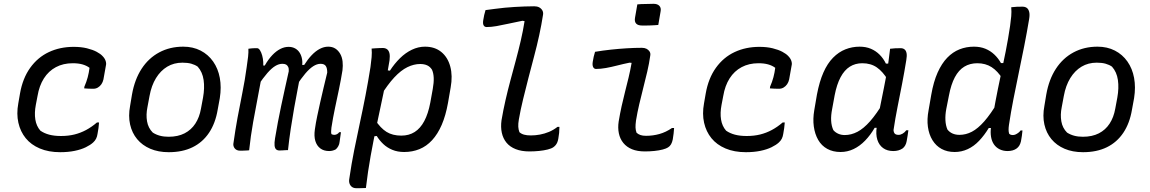

<svg xmlns="http://www.w3.org/2000/svg" viewBox="-20 -788 6040 1008"><path d="M367 -542Q406 -542 436.5 -534.5Q467 -527 487.5 -516Q508 -505 518 -494Q530 -482 534.5 -468.5Q539 -455 536 -444L523 -371Q520 -357 512.5 -346Q505 -335 494 -328.5Q483 -322 470 -322Q458 -322 446 -322.5Q434 -323 422 -324L423 -333Q434 -358 440.5 -382.5Q447 -407 450 -432Q434 -444 412.5 -450Q391 -456 362 -456Q312 -456 273.5 -435.5Q235 -415 210.5 -376.5Q186 -338 177 -284L168 -237Q160 -195 165.5 -160.5Q171 -126 192 -102Q212 -88 238.5 -81Q265 -74 300 -74Q339 -74 371 -82Q403 -90 432 -105.5Q461 -121 489 -145H500Q499 -130 497 -115.5Q495 -101 492 -85Q490 -71 484.5 -60Q479 -49 469 -40Q455 -27 430.5 -15Q406 -3 372 4Q338 11 296 11Q235 11 189 -8.5Q143 -28 115 -62.5Q87 -97 76.5 -143.5Q66 -190 76 -245L85 -297Q99 -377 138.5 -432Q178 -487 236.5 -514.5Q295 -542 367 -542Z M942 -543Q993 -543 1033 -522.5Q1073 -502 1099 -465Q1125 -428 1134 -379Q1143 -330 1134 -273L1123 -213Q1111 -141 1077.5 -91Q1044 -41 991 -15Q938 11 866 11Q811 11 769 -7Q727 -25 700 -57.5Q673 -90 663 -134.5Q653 -179 663 -232L673 -292Q687 -371 723.5 -427Q760 -483 816 -513Q872 -543 942 -543ZM938 -459Q893 -459 858 -438Q823 -417 799 -378Q775 -339 765 -284L754 -225Q746 -186 752 -151Q758 -116 782 -92Q799 -81 819.5 -75.5Q840 -70 865 -70Q914 -70 949 -88Q984 -106 1005.5 -139Q1027 -172 1035 -217L1046 -276Q1055 -326 1049 -368Q1043 -410 1018 -438Q1004 -448 984.5 -453.5Q965 -459 938 -459Z M1284 -532Q1290 -533 1295.5 -533.5Q1301 -534 1306.5 -534.5Q1312 -535 1318 -535Q1324 -535 1330 -535Q1338 -535 1345 -524Q1352 -513 1356.5 -496.5Q1361 -480 1362 -462.5Q1363 -445 1361 -430Q1350 -363 1336 -291.5Q1322 -220 1309 -147Q1296 -74 1288 1Q1283 2 1276.5 2Q1270 2 1264 2.5Q1258 3 1252 3Q1246 3 1240 3Q1230 3 1223 -0.5Q1216 -4 1211.5 -10Q1207 -16 1205.5 -23.5Q1204 -31 1206 -39Q1215 -104 1227 -169.5Q1239 -235 1252.5 -301.5Q1266 -368 1275 -435Q1280 -467 1282.5 -490.5Q1285 -514 1284 -532ZM1495 -542Q1515 -542 1530 -533.5Q1545 -525 1554 -510Q1563 -495 1566 -476Q1569 -457 1565 -437Q1555 -383 1544.5 -329.5Q1534 -276 1524.5 -222Q1515 -168 1506.5 -112.5Q1498 -57 1492 0Q1485 0 1477.5 0.5Q1470 1 1462.5 1.5Q1455 2 1447 2Q1436 2 1429.5 -4Q1423 -10 1421.5 -24Q1420 -38 1424 -62Q1431 -105 1439 -147Q1447 -189 1456 -231.5Q1465 -274 1475 -319.5Q1485 -365 1496 -414Q1497 -428 1493 -436.5Q1489 -445 1482 -449Q1475 -453 1462 -453Q1444 -453 1425 -441.5Q1406 -430 1384 -405Q1362 -380 1333 -337L1344 -444H1370Q1389 -477 1409.5 -498.5Q1430 -520 1451.5 -531Q1473 -542 1495 -542ZM1703 -543Q1725 -543 1740.5 -533Q1756 -523 1766 -505.5Q1776 -488 1778.5 -465.5Q1781 -443 1778 -419Q1770 -369 1759.5 -319Q1749 -269 1738.5 -219.5Q1728 -170 1720 -118Q1719 -108 1718.5 -99.5Q1718 -91 1720 -84Q1723 -82 1727 -81Q1731 -80 1735 -80Q1742 -80 1749 -83.5Q1756 -87 1761 -94H1770Q1768 -81 1766.5 -69Q1765 -57 1763 -44Q1762 -31 1756 -20.5Q1750 -10 1743 -4Q1736 0 1727 2.5Q1718 5 1708 5Q1680 5 1661.5 -9Q1643 -23 1635.5 -48Q1628 -73 1633 -108Q1638 -144 1645.5 -179Q1653 -214 1661 -250.5Q1669 -287 1678.5 -326Q1688 -365 1698 -407Q1698 -431 1690 -442Q1682 -453 1663 -453Q1644 -453 1624 -440Q1604 -427 1582.5 -401.5Q1561 -376 1536 -338L1549 -447H1577Q1596 -477 1616.5 -498.5Q1637 -520 1659 -531.5Q1681 -543 1703 -543Z M1931 -533Q1941 -534 1950.5 -534.5Q1960 -535 1970 -535.5Q1980 -536 1990 -536Q2003 -536 2012 -529.5Q2021 -523 2024.5 -509Q2028 -495 2025 -471Q2011 -384 1993.5 -300.5Q1976 -217 1958.5 -135Q1941 -53 1926 30Q1911 113 1901 199Q1893 199 1884.5 199.5Q1876 200 1867.5 200Q1859 200 1850 200Q1837 200 1828 193.5Q1819 187 1815 175.5Q1811 164 1814 149Q1825 73 1839.5 0.5Q1854 -72 1869.5 -143.5Q1885 -215 1899 -287.5Q1913 -360 1925 -436Q1929 -464 1931 -488Q1933 -512 1931 -533ZM2211 -543Q2263 -543 2297 -515Q2331 -487 2344 -438.5Q2357 -390 2346 -329L2332 -248Q2320 -181 2299 -132.5Q2278 -84 2248.5 -52Q2219 -20 2182 -5Q2145 10 2102 10Q2067 10 2039.5 -1.5Q2012 -13 1992 -32Q1972 -51 1958 -74L1929 -71L1949 -159Q1978 -115 2009.5 -95.5Q2041 -76 2087 -76Q2127 -76 2157 -95Q2187 -114 2207.5 -152.5Q2228 -191 2239 -249L2252 -321Q2258 -354 2257 -379Q2256 -404 2248 -422Q2238 -438 2222.5 -445Q2207 -452 2186 -452Q2153 -452 2119 -435.5Q2085 -419 2050 -381.5Q2015 -344 1976 -281L2004 -420L2027 -417Q2051 -454 2080 -482.5Q2109 -511 2142.5 -527Q2176 -543 2211 -543Z M2529 -735Q2553 -738 2578.5 -741.5Q2604 -745 2630 -747.5Q2656 -750 2682 -751.5Q2708 -753 2734 -754Q2760 -755 2785 -755Q2800 -755 2810.5 -749.5Q2821 -744 2827 -734Q2833 -724 2831 -711Q2823 -659 2811 -603.5Q2799 -548 2784 -492Q2769 -436 2754.5 -379.5Q2740 -323 2726.5 -268Q2713 -213 2704 -161Q2700 -138 2701 -122.5Q2702 -107 2707 -94Q2717 -85 2731.5 -81Q2746 -77 2767 -77Q2791 -77 2815 -81.5Q2839 -86 2862 -95.5Q2885 -105 2907 -122H2917Q2917 -106 2915.5 -90.5Q2914 -75 2911 -59Q2909 -48 2905.5 -40Q2902 -32 2897 -26Q2892 -20 2885 -15Q2875 -8 2855 -3Q2835 2 2810 4.5Q2785 7 2759 7Q2718 7 2687.5 -5Q2657 -17 2639 -39Q2621 -61 2614.5 -91Q2608 -121 2613 -157Q2622 -210 2634 -262.5Q2646 -315 2660 -367Q2674 -419 2688 -471Q2702 -523 2714 -574.5Q2726 -626 2734 -677L2723 -679Q2683 -671 2649 -663.5Q2615 -656 2587 -651Q2559 -646 2535 -646Q2524 -646 2519 -655Q2514 -664 2517 -682Q2519 -696 2522 -709Q2525 -722 2529 -735Z M3104 -516Q3146 -523 3188 -527.5Q3230 -532 3271 -534.5Q3312 -537 3350 -537Q3364 -537 3374 -532Q3384 -527 3390 -518Q3396 -509 3394 -497Q3388 -454 3378 -411.5Q3368 -369 3357 -326Q3346 -283 3336 -240.5Q3326 -198 3319 -155Q3316 -133 3316.5 -118.5Q3317 -104 3322 -91Q3331 -83 3342.5 -79Q3354 -75 3372 -75Q3408 -75 3442 -84.5Q3476 -94 3508 -116H3519Q3518 -102 3516.5 -87Q3515 -72 3512 -56Q3509 -41 3503 -30.5Q3497 -20 3487 -14Q3478 -8 3459 -3Q3440 2 3415.5 4.5Q3391 7 3366 7Q3326 7 3298 -4.5Q3270 -16 3252.5 -37.5Q3235 -59 3229 -88Q3223 -117 3228 -150Q3235 -192 3243.5 -230.5Q3252 -269 3261.5 -306Q3271 -343 3280 -380.5Q3289 -418 3296 -458L3285 -459Q3251 -452 3220 -444Q3189 -436 3161 -431Q3133 -426 3109 -426Q3099 -426 3094 -436Q3089 -446 3092 -464Q3094 -477 3097 -490.5Q3100 -504 3104 -516ZM3326 -765Q3336 -766 3346.5 -766.5Q3357 -767 3368 -767Q3379 -767 3390 -767.5Q3401 -768 3411 -768Q3432 -768 3442 -757Q3452 -746 3448 -727L3436 -657Q3426 -656 3415.5 -655.5Q3405 -655 3394 -654.5Q3383 -654 3372.5 -654Q3362 -654 3351 -654Q3329 -654 3319.5 -664.5Q3310 -675 3314 -696Z M3967 -542Q4006 -542 4036.5 -534.5Q4067 -527 4087.5 -516Q4108 -505 4118 -494Q4130 -482 4134.5 -468.5Q4139 -455 4136 -444L4123 -371Q4120 -357 4112.5 -346Q4105 -335 4094 -328.5Q4083 -322 4070 -322Q4058 -322 4046 -322.5Q4034 -323 4022 -324L4023 -333Q4034 -358 4040.5 -382.5Q4047 -407 4050 -432Q4034 -444 4012.5 -450Q3991 -456 3962 -456Q3912 -456 3873.5 -435.5Q3835 -415 3810.5 -376.5Q3786 -338 3777 -284L3768 -237Q3760 -195 3765.5 -160.5Q3771 -126 3792 -102Q3812 -88 3838.5 -81Q3865 -74 3900 -74Q3939 -74 3971 -82Q4003 -90 4032 -105.5Q4061 -121 4089 -145H4100Q4099 -130 4097 -115.5Q4095 -101 4092 -85Q4090 -71 4084.5 -60Q4079 -49 4069 -40Q4055 -27 4030.5 -15Q4006 -3 3972 4Q3938 11 3896 11Q3835 11 3789 -8.5Q3743 -28 3715 -62.5Q3687 -97 3676.5 -143.5Q3666 -190 3676 -245L3685 -297Q3699 -377 3738.5 -432Q3778 -487 3836.5 -514.5Q3895 -542 3967 -542Z M4493 -543Q4526 -543 4552 -532Q4578 -521 4598 -501Q4618 -481 4631 -454H4656L4641 -369Q4615 -412 4583.5 -434Q4552 -456 4507 -456Q4470 -456 4441.5 -438Q4413 -420 4393 -382.5Q4373 -345 4362 -288L4349 -217Q4342 -182 4343.5 -154.5Q4345 -127 4355 -105Q4365 -93 4380.5 -86Q4396 -79 4415 -79Q4449 -79 4481.5 -96Q4514 -113 4548 -151.5Q4582 -190 4621 -255L4595 -117H4572Q4550 -79 4522 -50Q4494 -21 4461.5 -5.5Q4429 10 4393 10Q4353 10 4323 -6.5Q4293 -23 4275.5 -53.5Q4258 -84 4252.5 -124Q4247 -164 4255 -210L4269 -292Q4282 -360 4303 -407.5Q4324 -455 4353.5 -485Q4383 -515 4418.5 -529Q4454 -543 4493 -543ZM4653 -532Q4667 -534 4680.5 -534.5Q4694 -535 4709 -535Q4721 -535 4729 -528.5Q4737 -522 4739.5 -508.5Q4742 -495 4738 -472Q4728 -410 4716 -348Q4704 -286 4692 -226Q4680 -166 4671 -105Q4672 -92 4678 -86Q4684 -80 4698 -80Q4708 -80 4719 -86.5Q4730 -93 4738 -104H4749Q4747 -90 4745 -76Q4743 -62 4740 -47Q4738 -35 4732.5 -25Q4727 -15 4719 -9Q4709 -2 4696.5 1.5Q4684 5 4670 5Q4638 5 4616.5 -10.5Q4595 -26 4586 -54.5Q4577 -83 4583 -122Q4590 -174 4600 -224.5Q4610 -275 4620.5 -326.5Q4631 -378 4640 -433Q4643 -452 4645 -468.5Q4647 -485 4649 -500.5Q4651 -516 4653 -532Z M5093 -543Q5127 -543 5153.5 -532Q5180 -521 5200.5 -501.5Q5221 -482 5235 -457H5263L5244 -373Q5218 -415 5186 -435.5Q5154 -456 5111 -456Q5072 -456 5042.5 -438Q5013 -420 4993 -382.5Q4973 -345 4962 -287L4948 -216Q4942 -184 4943.5 -156.5Q4945 -129 4954 -108Q4965 -94 4981 -87Q4997 -80 5017 -80Q5051 -80 5082.5 -96.5Q5114 -113 5147.5 -151Q5181 -189 5219 -253L5199 -116H5171Q5148 -78 5120.5 -49Q5093 -20 5060.5 -5Q5028 10 4992 10Q4953 10 4923.5 -6Q4894 -22 4875.5 -52Q4857 -82 4851.5 -122Q4846 -162 4855 -209L4869 -290Q4881 -359 4902.5 -407Q4924 -455 4953 -485Q4982 -515 5017.5 -529Q5053 -543 5093 -543ZM5289 -750Q5304 -752 5318.5 -752.5Q5333 -753 5348 -753Q5361 -753 5370 -747Q5379 -741 5383 -726.5Q5387 -712 5383 -688Q5371 -616 5357 -545.5Q5343 -475 5328.5 -405.5Q5314 -336 5300.5 -267.5Q5287 -199 5277 -132Q5275 -118 5275 -107Q5275 -96 5278 -86Q5282 -82 5287 -80.5Q5292 -79 5298 -79Q5305 -79 5312.5 -82.5Q5320 -86 5327 -91.5Q5334 -97 5338 -103H5348Q5347 -90 5345 -76Q5343 -62 5340 -46Q5337 -33 5331.5 -24Q5326 -15 5318 -9Q5309 -2 5296.5 1.5Q5284 5 5270 5Q5247 5 5228.5 -4Q5210 -13 5198.5 -29.5Q5187 -46 5183 -69.5Q5179 -93 5183 -122Q5194 -191 5206.5 -257Q5219 -323 5233 -388Q5247 -453 5260 -518.5Q5273 -584 5283 -652Q5287 -680 5289 -703Q5291 -726 5289 -750Z M5742 -543Q5793 -543 5833 -522.5Q5873 -502 5899 -465Q5925 -428 5934 -379Q5943 -330 5934 -273L5923 -213Q5911 -141 5877.5 -91Q5844 -41 5791 -15Q5738 11 5666 11Q5611 11 5569 -7Q5527 -25 5500 -57.5Q5473 -90 5463 -134.5Q5453 -179 5463 -232L5473 -292Q5487 -371 5523.5 -427Q5560 -483 5616 -513Q5672 -543 5742 -543ZM5738 -459Q5693 -459 5658 -438Q5623 -417 5599 -378Q5575 -339 5565 -284L5554 -225Q5546 -186 5552 -151Q5558 -116 5582 -92Q5599 -81 5619.5 -75.5Q5640 -70 5665 -70Q5714 -70 5749 -88Q5784 -106 5805.5 -139Q5827 -172 5835 -217L5846 -276Q5855 -326 5849 -368Q5843 -410 5818 -438Q5804 -448 5784.5 -453.5Q5765 -459 5738 -459Z"/></svg>

Font: Rec Mono Semicasual
Style: Italic
Weight: 400
Italic angle: -10°
Version: Version 1.085; ttfautohint (v1.8.4.7-5d5b)